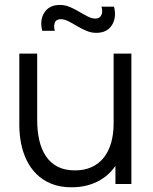

<svg xmlns="http://www.w3.org/2000/svg" viewBox="-20 -762 634 795"><path d="M276.5 13.5Q228 13.5 191.8 -1.5Q155.5 -16.5 130.2 -42Q105 -67.5 89.5 -100.2Q74 -133 67 -169.8Q60 -206.5 60 -243V-540H134V-264.5Q134 -220 142.5 -182Q151 -144 169.8 -115.8Q188.5 -87.5 218.2 -72Q248 -56.5 290.5 -56.5Q329.5 -56.5 359.2 -70Q389 -83.5 409.2 -108.8Q429.5 -134 440 -170.2Q450.5 -206.5 450.5 -252L502.5 -240.5Q502.5 -157.5 473.5 -101Q444.5 -44.5 393.5 -15.5Q342.5 13.5 276.5 13.5ZM458 0V-133H450.5V-540H524V0ZM378.5 -626Q357.5 -626 337.5 -634.5Q317.5 -643 298.8 -654.2Q280 -665.5 263.2 -674Q246.5 -682.5 231.5 -682.5Q212 -682.5 206.8 -667.2Q201.5 -652 207 -634.5H155Q143.5 -679 163.8 -710.2Q184 -741.5 228 -741.5Q249.5 -741.5 269.5 -733Q289.5 -724.5 308.2 -713.2Q327 -702 343.8 -693.5Q360.5 -685 375.5 -685Q393 -685 399.8 -700Q406.5 -715 400 -734.5H452Q463.5 -690.5 443.5 -658.2Q423.5 -626 378.5 -626Z"/></svg>

Font: Manrope ExtraLight
Style: Regular
Weight: 400
Version: Version 4.504